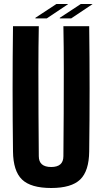

<svg xmlns="http://www.w3.org/2000/svg" viewBox="-20 -931 511 960"><path d="M236 9Q134 9 90 -33.5Q46 -76 45 -174Q41 -487 45 -800H174Q172 -696 172 -585.5Q172 -475 172.5 -364.5Q173 -254 174 -150Q174 -96 236 -96Q297 -96 297 -150Q298 -254 298.5 -364.5Q299 -475 299 -585.5Q299 -696 297 -800H426Q430 -487 426 -174Q425 -76 381 -33.5Q337 9 236 9ZM336 -839H279V-842L384 -911H442V-910ZM157 -839V-842L262 -911H320V-910L214 -839Z"/></svg>

Font: Big Shoulders Display ExtraBold
Style: Regular
Weight: 800
Designer: Patric King
Foundry: XO Type Co
Version: Version 1.000; ttfautohint (v1.8.2)